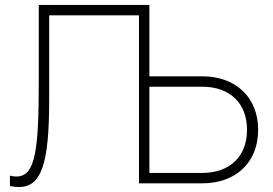

<svg xmlns="http://www.w3.org/2000/svg" viewBox="-20 -740 1102 775"><path d="M583 -720H136.5V-415C136.5 -135 123.5 -27.5 46.5 -27.5C38 -27.5 29.5 -28.5 20 -31V11C33 13.5 45 15 56 15C146 15 178.5 -75.5 178.5 -335V-678H541V0H796C933 0 1022 -85 1022 -216C1022 -346.5 932.5 -432 796 -432H583ZM583 -42V-390H796C908 -390 977 -323.5 977 -216C977 -108.5 908 -42 796 -42Z"/></svg>

Font: Vela Sans ExtLt
Style: Regular
Weight: 200
Designer: Principal design: Mikhail Sharanda - project Manrope.
Design modification: Ravid Balaliev
Foundry: Mikhail Sharanda
Version: Version 1.001